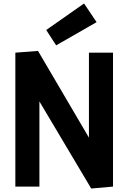

<svg xmlns="http://www.w3.org/2000/svg" viewBox="-20 -1070 737 1101"><path d="M503 11 192 -512H206V0H68V-768L198 -778L501 -262H490V-768H628V0ZM302 -810 245 -898 462 -1050 534 -943Z"/></svg>

Font: Yaldevi
Style: Bold
Weight: 700
Designer: Sol Matas, Rajitha Manaperi, Kosala Senevirathne
Foundry: Mooniak
Version: Version 1.100